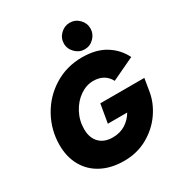

<svg xmlns="http://www.w3.org/2000/svg" viewBox="-218 -1095 1172 1254"><g transform="rotate(-30 368.0 -468.0)"><path d="M37 -288Q37 -400 90.5 -497.5Q144 -595 238.5 -653.5Q333 -712 450 -712Q555 -712 625 -668.5Q695 -625 730 -553L559 -472Q522 -542 436 -542Q384 -542 336 -509Q288 -476 258 -419.5Q228 -363 228 -298Q228 -233 264 -195.5Q300 -158 365 -158Q419 -158 460 -183.5Q501 -209 526 -252H380L404 -392H736L720 -295Q707 -218 658 -147.5Q609 -77 530 -32.5Q451 12 353 12Q256 12 184.5 -25.5Q113 -63 75 -131Q37 -199 37 -288ZM393 -848Q393 -889 423 -918.5Q453 -948 493 -948Q534 -948 563.5 -918.5Q593 -889 593 -848Q593 -808 563.5 -778Q534 -748 493 -748Q453 -748 423 -778Q393 -808 393 -848Z"/></g></svg>

Font: Oak Sans Black
Style: Italic
Weight: 900
Italic angle: -9.5°
Foundry: Erik Kennedy, Walven
Version: Version 1.000